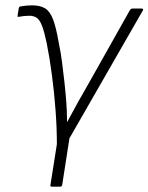

<svg xmlns="http://www.w3.org/2000/svg" viewBox="-20 -514 556 719"><path d="M174 185Q167 185 169 178L193 26Q193 -35 188 -101.5Q183 -168 174.5 -232.5Q166 -297 155 -352Q146 -395 137.5 -417Q129 -439 118 -447Q107 -455 90 -455Q70 -455 50 -451Q44 -450 46 -456L50 -482Q51 -489 57 -490Q68 -492 78.5 -493Q89 -494 100 -494Q130 -494 148.5 -483Q167 -472 178.5 -442Q190 -412 200 -354Q208 -316 212.5 -279.5Q217 -243 221 -209Q225 -173 228 -135.5Q231 -98 231 -58H232Q245 -81 258.5 -106.5Q272 -132 287.5 -158.5Q303 -185 319 -214L467 -477Q471 -482 476 -482H510Q518 -482 515 -475L240 4L213 178Q211 185 207 185Z"/></svg>

Font: Sofia Sans ExtraLight
Style: Italic
Weight: 250
Italic angle: -9°
Version: Version 4.100-B